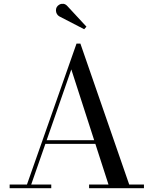

<svg xmlns="http://www.w3.org/2000/svg" viewBox="-20 -995 812 1015"><path d="M216 -234.5V-254H540V-234.5ZM405 -764.5 663 -19.5H741V0H451V-19.5H553.5L357 -628L145 -19.5H251V0H31V-19.5H122.5L384.5 -764.5ZM425 -840.5 293.5 -908.5Q285.5 -913 280.8 -921.2Q276 -929.5 275.8 -939.5Q275.5 -949.5 280 -957.5Q285 -966 294.5 -971Q304 -976 315.2 -974.8Q326.5 -973.5 336 -963L437 -854Z"/></svg>

Font: Bodoni Moda 11pt
Style: Regular
Weight: 400
Version: Version 2.004